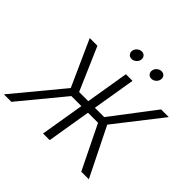

<svg xmlns="http://www.w3.org/2000/svg" viewBox="-239 -1158 1390 1390"><g transform="rotate(45 456.0 -463.0)"><path d="M565.4 -727.5 444.8 0H377L497.6 -727.5ZM-23.9 0 286.1 -374.5 127.4 -727.5H206.1L349.1 -397H606L857.9 -727.5H936.5L660.2 -374L845.7 0H768.1L603.5 -336.4H330.1L52.7 0ZM650.4 -834.5Q631.3 -834.5 620.1 -847.9Q608.9 -861.3 612.3 -880.4Q615.2 -899.4 630.9 -912.6Q646.5 -925.8 665.5 -925.8Q684.6 -925.8 695.6 -912.6Q706.5 -899.4 703.6 -880.4Q700.7 -861.3 685.1 -847.9Q669.4 -834.5 650.4 -834.5ZM448.2 -834.5Q429.2 -834.5 418 -847.9Q406.7 -861.3 409.7 -880.4Q413.1 -899.4 428.7 -912.6Q444.3 -925.8 463.4 -925.8Q482.4 -925.8 493.4 -912.6Q504.4 -899.4 501.5 -880.4Q498.5 -861.3 482.7 -847.9Q466.8 -834.5 448.2 -834.5Z"/></g></svg>

Font: Inter 24pt Light
Style: Italic
Weight: 300
Italic angle: -9.3988°
Designer: Rasmus Andersson
Foundry: rsms
Version: Version 4.001;git-66647c0bb